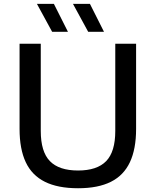

<svg xmlns="http://www.w3.org/2000/svg" viewBox="-20 -967 808 996"><path d="M385 9.5Q280 9.5 212.8 -24Q145.5 -57.5 113.5 -125.8Q81.5 -194 81.5 -298V-740H191.5V-287.5Q191.5 -180 238.8 -131.2Q286 -82.5 385 -82.5Q483.5 -82.5 530.8 -131.2Q578 -180 578 -287.5V-740H686V-298Q686 -194 654 -125.8Q622 -57.5 555.5 -24Q489 9.5 385 9.5ZM437.5 -802 358.5 -947H446.5L519.5 -802ZM250.5 -802 171.5 -947H259.5L332.5 -802Z"/></svg>

Font: Encode Sans SC SemiExpanded Medium
Style: Regular
Weight: 500
Width: 6
Designer: Multiple Designers
Foundry: Impallari Type
Version: Version 3.002